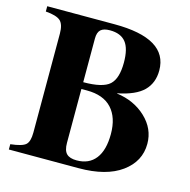

<svg xmlns="http://www.w3.org/2000/svg" viewBox="-101 -775 868 875"><g transform="rotate(15 333.5 -338.0)"><path d="M16 -676H333Q585 -676 585 -525Q585 -466 548 -429Q511 -392 426 -375V-374Q509 -363 564 -311Q619 -259 619 -188Q619 -105 547 -52.5Q475 0 345 0H16V-25Q71 -31 87.5 -46Q104 -61 104 -103V-570Q104 -614 85.5 -630.5Q67 -647 16 -651ZM264 -352V-98Q264 -62 279 -47Q294 -32 327 -32Q385 -32 416 -72Q447 -112 447 -188Q447 -266 407.5 -309Q368 -352 290 -352ZM264 -590V-384Q356 -384 388 -413.5Q420 -443 420 -518Q420 -584 396 -614Q372 -644 321 -644Q291 -644 277.5 -631.5Q264 -619 264 -590Z"/></g></svg>

Font: STIX
Style: Bold
Weight: 700
Designer: MicroPress Inc., with final additions and corrections provided by Coen Hoffman, Elsevier (retired)
Version: Version 1.1.1